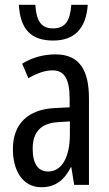

<svg xmlns="http://www.w3.org/2000/svg" viewBox="-20 -775 456 805"><path d="M348 -755H279C274 -687 253 -656 203 -656C154 -656 133 -684 128 -755H59C65 -651 111 -605 203 -605C292 -605 341 -655 348 -755ZM213 -547C162 -547 115 -534 73 -508L99 -447C137 -469 170 -480 200 -480C251 -480 272 -442 272 -360V-325L211 -322C98 -317 34 -256 34 -150C34 -65 71 10 154 10C210 10 249 -18 277 -74H279L291 0H353V-362C353 -480 314 -547 213 -547ZM273 -266V-212C273 -114 238 -56 182 -56C141 -56 117 -86 117 -152C117 -222 152 -259 225 -263Z"/></svg>

Font: Noto Sans UI Condensed
Style: Regular
Weight: 400
Width: 3
Designer: Monotype Design Team
Foundry: Monotype Imaging Inc.
Version: Version 1.901